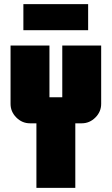

<svg xmlns="http://www.w3.org/2000/svg" viewBox="-20 -908 540 928"><path d="M93 -762V-888H406V-762ZM469 -406Q469 -368 441 -340Q413 -312 375 -312H344V0H156V-312H125Q87 -312 59 -340Q31 -368 31 -406V-688H219V-438H281V-688H469Z"/></svg>

Font: CostaRica
Style: Normal
Weight: 900
Version: Version 1.3